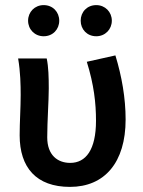

<svg xmlns="http://www.w3.org/2000/svg" viewBox="-20 -720 561 752"><path d="M61 -348C61 -296 57 -243 57 -190C57 -64 122 12 254 12C390 12 472 -84 472 -252C472 -336 457 -421 432 -503L320 -478C348 -388 356 -316 356 -247C356 -133 316 -82 255 -82C206 -82 165 -112 165 -182C165 -245 171 -325 171 -373C171 -418 170 -457 163 -491H51C60 -438 61 -387 61 -348ZM357 -578C392 -578 418 -605 418 -639C418 -673 392 -700 357 -700C321 -700 296 -673 296 -639C296 -605 321 -578 357 -578ZM151 -578C187 -578 212 -605 212 -639C212 -673 187 -700 151 -700C116 -700 90 -673 90 -639C90 -605 116 -578 151 -578Z"/></svg>

Font: DAIFUKU Sans Semibold
Style: Regular
Weight: 600
Designer: Original font ‘Source Sans 3’ : Paul D. Hunt
Foundry: Daifuku
Version: Version 1.000